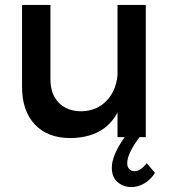

<svg xmlns="http://www.w3.org/2000/svg" viewBox="-20 -552 688 773"><path d="M68.8 -201.2V-532.2H183.1V-232.9Q183.1 -172.9 216.6 -138.4Q250 -104 308.1 -104Q369.6 -105.5 408.4 -145.8Q447.3 -186 453.1 -249V-532.2H566.9V0H542Q492.2 65.9 492.2 105Q492.2 120.1 500.2 128.7Q508.3 137.2 522 137.2Q545.4 137.2 570.8 105L604 144Q586.9 170.9 561.8 186Q536.6 201.2 508.8 201.2Q477.1 201.2 453.6 181.4Q430.2 161.6 430.2 123Q430.2 73.2 481.9 0H453.1V-99.1Q399.4 2.4 263.2 3.9Q171.9 3.9 120.4 -50.8Q68.8 -105.5 68.8 -201.2Z"/></svg>

Font: Trueno
Style: Rg
Weight: 400
Designer: Julieta Ulanovsky
Foundry: Julieta Ulanovsky
Version: Version 3.001b